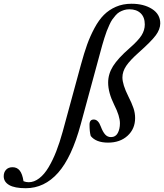

<svg xmlns="http://www.w3.org/2000/svg" viewBox="-297 -745 870 1018"><path d="M-160.6 252.9Q-219.2 252.9 -248.3 236.1Q-277.3 219.2 -277.3 189.5Q-277.3 168.5 -264.9 155Q-252.4 141.6 -230.5 141.6Q-206.5 141.6 -192.4 159.4Q-178.2 177.2 -172.4 215.8Q-158.7 221.2 -145 221.2Q-116.2 221.2 -89.1 200.4Q-62 179.7 -39.6 142.1Q-17.1 104.5 1.2 57.6Q19.5 10.7 35.2 -46.4L132.3 -402.8Q148.9 -463.9 165 -508.8Q181.2 -553.7 204.1 -596.4Q227.1 -639.2 253.9 -666Q280.8 -692.9 317.6 -709Q354.5 -725.1 399.9 -725.1Q465.8 -725.1 509.3 -697.3Q552.7 -669.4 552.7 -621.1Q552.7 -589.8 528.8 -557.6Q504.9 -525.4 439.5 -467.3Q392.6 -425.8 372.3 -395.8Q352.1 -365.7 352.1 -334.5Q352.1 -296.9 383.3 -234.4Q401.9 -197.8 410.6 -171.9Q419.4 -146 419.4 -119.1Q419.4 -62 379.6 -25.4Q339.8 11.2 275.9 11.2Q212.4 11.2 184.1 -23.9Q177.7 -45.9 177.7 -84.5Q177.7 -111.3 200.2 -111.3Q224.1 -111.3 237.8 -73.2Q248 -45.9 260.5 -32Q272.9 -18.1 291.5 -18.1Q315.9 -18.1 327.4 -39.6Q338.9 -61 338.9 -91.3Q338.9 -129.4 308.6 -189Q276.4 -253.9 276.4 -307.1Q276.4 -353 302.5 -394.5Q328.6 -436 389.6 -489.3Q436 -529.8 453.4 -557.4Q470.7 -585 470.7 -615.2Q470.7 -653.8 448.7 -674.8Q426.8 -695.8 388.7 -695.8Q374 -695.8 360.8 -691.7Q347.7 -687.5 336.9 -681.4Q326.2 -675.3 315.9 -663.6Q305.7 -651.9 298.3 -641.4Q291 -630.9 282.7 -612.5Q274.4 -594.2 269 -580.3Q263.7 -566.4 256.3 -543Q249 -519.5 244.6 -503.9Q240.2 -488.3 232.9 -460.9L131.3 -86.9Q83.5 89.4 11 171.1Q-61.5 252.9 -160.6 252.9Z"/></svg>

Font: Elstob 14pt Medium
Style: Italic
Weight: 500
Italic angle: -20°
Designer: Peter S. Baker
Version: Version 1.015